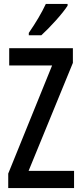

<svg xmlns="http://www.w3.org/2000/svg" viewBox="-20 -960 416 980"><path d="M325 -931V-940H214C193 -895 164 -846 127 -792V-780H191C233 -818 300 -891 325 -931ZM358 0V-88H126L352 -639V-714H27V-626H246L22 -74V0Z"/></svg>

Font: Noto Sans Sinhala UI ExtraCondensed Medium
Style: Regular
Weight: 500
Width: 2
Designer: Jelle Bosma - Monotype Design Team
Foundry: Monotype Imaging Inc.
Version: Version 2.006